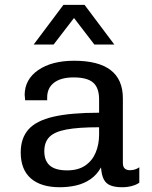

<svg xmlns="http://www.w3.org/2000/svg" viewBox="-20 -776 640 806"><path d="M231 10Q152 10 109.5 -27.1Q67 -64.2 67 -136Q67 -195.8 99.4 -232.5Q131.8 -269.2 204.1 -286Q276.5 -302.8 396 -302.8V-358.5Q396 -407.2 371.2 -429.1Q346.5 -451 288.5 -451Q235.8 -451 206.9 -428.9Q178 -406.8 178 -366.5V-355H85.5Q84.2 -370.8 83.8 -375.9Q83.2 -381 83.2 -380.1Q83.2 -379.2 83.4 -377Q83.5 -374.8 83.5 -376.5Q83.5 -442.5 140.4 -481.8Q197.2 -521 291.5 -521Q393 -521 444.4 -481.8Q495.8 -442.5 495.8 -363.2V-92.2Q495.8 -75.5 503.8 -68.5Q511.8 -61.5 525.2 -61.5Q547.8 -61.5 564.8 -73.8V-9Q552 0 532.9 5Q513.8 10 493.2 10Q463.2 10 444.1 2.5Q425 -5 415.8 -22.9Q406.5 -40.8 404 -73.2Q386.5 -42 359.6 -23.6Q332.8 -5.2 299.8 2.4Q266.8 10 231 10ZM262 -60.8Q307.5 -60.8 337.1 -80.6Q366.8 -100.5 381.4 -134.9Q396 -169.2 396 -211V-241.8Q309.5 -241.8 259.2 -232.4Q209 -223 187.5 -201.2Q166 -179.5 166 -141Q166 -101.2 189.2 -81Q212.5 -60.8 262 -60.8ZM121.5 -589.2 246.2 -755.5H335L459.8 -589.2H376L259.5 -741H321.8L205.2 -589.2Z"/></svg>

Font: Chivo Mono Medium
Style: Regular
Weight: 500
Monospace: yes
Designer: Hector Gatti
Foundry: Omnibus-Type
Version: Version 1.008